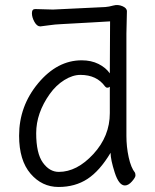

<svg xmlns="http://www.w3.org/2000/svg" viewBox="-20 -726 615 764"><path d="M417 -381Q413 -377 407.5 -377Q402 -377 398 -382Q365 -428 300 -428Q269 -428 236 -407.5Q203 -387 178 -352Q124 -276 124 -196Q124 -116 150.5 -79Q177 -42 214 -42Q286 -42 351.5 -113Q417 -184 417 -276ZM418 -641 350 -637 224 -630Q199 -629 175.5 -625.5Q152 -622 141 -621H140Q127 -621 117 -639Q107 -657 107 -673.5Q107 -690 120 -690L191 -688L399 -698Q413 -699 431 -704Q449 -709 467 -701.5Q485 -694 485 -681L483 -592V-185Q483 -142 492 -100.5Q501 -59 517 -39Q519 -35 519 -27.5Q519 -20 505 -4Q491 12 477 12Q453 12 436.5 -39.5Q420 -91 420 -118Q377 -46 328 -14Q279 18 213 18Q147 18 101.5 -35Q56 -88 56 -186Q56 -304 132 -395Q208 -486 305 -486Q343 -486 372 -471.5Q401 -457 417 -434Z"/></svg>

Font: Moon Stars Kai T
Style: Regular
Weight: 400
Designer: GuiWonder
Version: Version 1.101